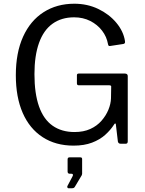

<svg xmlns="http://www.w3.org/2000/svg" viewBox="-20 -772 779 1031"><path d="M375 10Q279 10 209 -35.5Q139 -81 102 -165.5Q65 -250 65 -368Q65 -489 104 -575Q143 -661 214 -706.5Q285 -752 379 -752Q449 -752 507.5 -724Q566 -696 604.5 -650Q643 -604 651 -552Q652 -544 650.5 -541Q649 -538 643 -536L571 -525Q566 -524 563.5 -526.5Q561 -529 560 -535Q553 -575 528 -607.5Q503 -640 464.5 -659.5Q426 -679 378 -679Q310 -679 262 -644.5Q214 -610 189.5 -541.5Q165 -473 165 -374Q165 -270 189.5 -200.5Q214 -131 262.5 -97Q311 -63 380 -63Q429 -63 465 -79.5Q501 -96 525 -123.5Q549 -151 562 -182.5Q575 -214 576 -244L577 -304Q579 -314 567 -314H404Q398 -314 395.5 -316.5Q393 -319 393 -325V-368Q393 -377 403 -377H651Q658 -377 662 -373.5Q666 -370 666 -364V-13Q666 -6 663 -3Q660 0 654 0H631Q624 0 619.5 -2Q615 -4 613 -12L602 -105Q601 -109 598.5 -109Q596 -109 593 -104Q574 -74 545 -48Q516 -22 474 -6Q432 10 375 10ZM348 239Q344 239 342 235Q340 231 342 227L369 176Q373 169 371.5 165Q370 161 364 161H355Q343 161 343 149V84Q343 73 353 73H412Q421 73 421 82V161Q421 163 420 165.5Q419 168 419 169L382 231Q379 236 375 237.5Q371 239 363 239Z"/></svg>

Font: Libre Franklin Thin
Style: Regular
Weight: 400
Version: Version 3.000